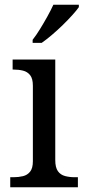

<svg xmlns="http://www.w3.org/2000/svg" viewBox="-20 -786 360 806"><path d="M23 0V-42H36Q58 -42 76.5 -46.5Q95 -51 106.5 -65.5Q118 -80 118 -109V-426Q118 -456 106.5 -470.5Q95 -485 76.5 -489.5Q58 -494 36 -494H33V-536H212V-114Q212 -83 223 -67.5Q234 -52 253 -47Q272 -42 294 -42H307V0ZM117 -619Q132 -638 148 -664Q164 -690 179 -717Q194 -744 204 -766H311V-756Q302 -743 284 -723Q266 -703 243.5 -681Q221 -659 198 -639.5Q175 -620 155 -606H117Z"/></svg>

Font: Noto Serif Lao
Style: Regular
Weight: 400
Designer: Monotype Design Team
Foundry: Monotype Imaging Inc.
Version: Version 2.003